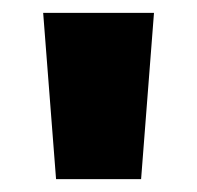

<svg xmlns="http://www.w3.org/2000/svg" viewBox="-20 -734 306 298"><path d="M67 -456H199L219 -714H47Z"/></svg>

Font: Noto Sans Khmer Condensed Black
Style: Regular
Weight: 900
Width: 3
Designer: Danh Hong and the Monotype Design Team
Foundry: Monotype Imaging Inc.
Version: Version 2.004